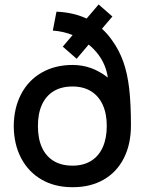

<svg xmlns="http://www.w3.org/2000/svg" viewBox="-20 -802 632 838"><path d="M296.5 15Q295.5 15 294.5 15Q219 15 161.5 -18.2Q104 -51.5 72.2 -112Q40.5 -172.5 40 -251.5Q40.5 -330.5 72.2 -391.2Q104 -452 162.2 -485.2Q220.5 -518.5 296.5 -518.5Q338.5 -518.5 376.2 -505.2Q414 -492 450.5 -463.5Q443 -518 409.5 -563.5Q391 -588 367 -607.5L314.5 -545.5L254 -598.5L297 -649Q256 -665.5 210.5 -668.5L226.5 -751Q300 -748 358 -721L410.5 -782.5L470.5 -730L425 -676.5Q450 -654 469.5 -625.5Q500 -583.5 518 -533Q536 -482.5 543.8 -416.2Q551.5 -350 551.5 -254.5Q551.5 -172.5 520.5 -111.5Q489.5 -50.5 432.2 -17.8Q375 15 299 15Q297.5 15 296.5 15ZM296.5 -79Q344 -79 377.5 -99.8Q411 -120.5 428.5 -159.5Q446 -198.5 446 -252.5Q446 -306 428.2 -344.8Q410.5 -383.5 377 -404Q343.5 -424.5 296.5 -424.5Q248 -424.5 214.2 -404Q180.5 -383.5 163 -345Q145.5 -306.5 145.5 -252Q145.5 -197 163 -158.5Q180.5 -120 214.2 -99.5Q248 -79 296.5 -79Z"/></svg>

Font: Vela Sans SemBd
Style: Regular
Weight: 600
Designer: Principal design: Mikhail Sharanda - project Manrope.
Design modification: Ravid Balaliev
Foundry: Mikhail Sharanda
Version: Version 1.001